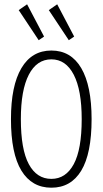

<svg xmlns="http://www.w3.org/2000/svg" viewBox="-20 -862 478 893"><path d="M219 11Q128 11 79.5 -68.5Q31 -148 31 -308Q31 -463 79.5 -545Q128 -627 219 -627Q310 -627 358 -545Q406 -463 406 -308Q406 -148 358 -68.5Q310 11 219 11ZM219 -30Q286 -30 323 -98.5Q360 -167 360 -308Q360 -443 323 -514.5Q286 -586 219 -586Q151 -586 114 -514.5Q77 -443 77 -308Q77 -167 114 -98.5Q151 -30 219 -30ZM160 -675 67 -815 106 -842 185 -692ZM300 -675 207 -815 246 -842 325 -692Z"/></svg>

Font: Inconsolata SemiCondensed Light
Style: Regular
Weight: 300
Width: 4
Monospace: yes
Designer: Raph Levien, Cyreal, Brenton Simpson
Foundry: Raph Levien, Cyreal, Google
Version: Version 3.100; ttfautohint (v1.8.4.7-5d5b)